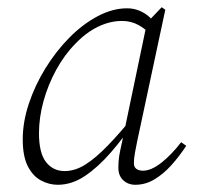

<svg xmlns="http://www.w3.org/2000/svg" viewBox="-20 -499 549 532"><path d="M140 13Q116 13 93.5 1Q71 -11 57 -38.5Q43 -66 43 -113Q43 -161 60 -212Q77 -263 106 -310Q135 -357 172 -394.5Q209 -432 250.5 -454Q292 -476 332 -476Q350 -476 366 -469.5Q382 -463 395 -451Q408 -439 417 -422L401 -399Q385 -418 364 -429.5Q343 -441 318 -441Q295 -441 272.5 -433.5Q250 -426 229 -412Q208 -398 190 -379Q159 -348 136 -306Q113 -264 100.5 -218.5Q88 -173 88 -130Q88 -75 107.5 -50Q127 -25 159 -25Q188 -25 216.5 -43Q245 -61 278 -95Q311 -129 350 -177L358 -167H356Q323 -118 287.5 -77Q252 -36 215.5 -11.5Q179 13 140 13ZM355 13Q335 13 321.5 0.5Q308 -12 308 -34Q308 -46 309 -56.5Q310 -67 313 -81.5Q316 -96 321 -119L322 -124L387 -435L390 -439L428 -479L438 -472L360 -107Q357 -92 354 -76Q351 -60 351 -47Q351 -36 358 -31Q365 -26 376 -26Q399 -26 427 -48Q455 -70 482 -105L496 -95Q477 -66 455 -41.5Q433 -17 408 -2Q383 13 355 13Z"/></svg>

Font: Source Serif 4 36pt Light
Style: Italic
Weight: 300
Italic angle: -12°
Designer: Frank Grießhammer
Foundry: Adobe Systems Incorporated
Version: Version 4.004;hotconv 1.0.116;makeotfexe 2.5.65601